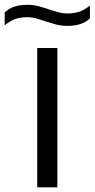

<svg xmlns="http://www.w3.org/2000/svg" viewBox="-61 -800 404 820"><path d="M98 0V-595H184V0ZM226 -689.5Q200 -689.5 177.2 -695.8Q154.5 -702 133 -709Q113 -716 94 -721.2Q75 -726.5 54.5 -726.5Q24.5 -726.5 2.2 -718Q-20 -709.5 -41 -692V-747Q-23.5 -763.5 0 -771.5Q23.5 -779.5 56 -779.5Q82.5 -779.5 105.2 -773.2Q128 -767 149 -759.5Q169 -753 188 -747.8Q207 -742.5 227.5 -742.5Q257.5 -742.5 279.8 -750.8Q302 -759 323 -776.5V-721.5Q305.5 -705 282 -697.2Q258.5 -689.5 226 -689.5Z"/></svg>

Font: Encode Sans SC Expanded
Style: Regular
Weight: 400
Width: 7
Designer: Multiple Designers
Foundry: Impallari Type
Version: Version 3.002